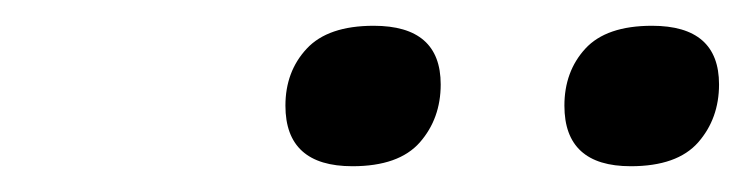

<svg xmlns="http://www.w3.org/2000/svg" viewBox="-20 -725 578 149"><path d="M253.5 -596Q201.5 -596 201.5 -643Q201.5 -669.5 218 -687.2Q234.5 -705 270 -705Q322 -705 322 -659.5Q322 -633 305.8 -614.5Q289.5 -596 253.5 -596ZM469.5 -596Q418 -596 418 -643Q418 -669.5 434.2 -687.2Q450.5 -705 486 -705Q538 -705 538 -659.5Q538 -633 521.8 -614.5Q505.5 -596 469.5 -596Z"/></svg>

Font: Newsreader 6pt
Style: Italic
Weight: 400
Italic angle: -17°
Designer: Hugues Gentile
Foundry: Production Type
Version: Version 1.003; ttfautohint (v1.8.3)